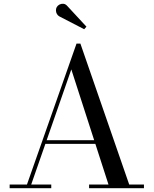

<svg xmlns="http://www.w3.org/2000/svg" viewBox="-20 -995 812 1015"><path d="M216 -234.5V-254H540V-234.5ZM405 -764.5 663 -19.5H741V0H451V-19.5H553.5L357 -628L145 -19.5H251V0H31V-19.5H122.5L384.5 -764.5ZM425 -840.5 293.5 -908.5Q285.5 -913 280.8 -921.2Q276 -929.5 275.8 -939.5Q275.5 -949.5 280 -957.5Q285 -966 294.5 -971Q304 -976 315.2 -975Q326.5 -974 336 -963L437 -854Z"/></svg>

Font: Bodoni Moda SC
Style: Regular
Weight: 400
Designer: Owen Earl
Foundry: indestructible type
Version: Version 2.005